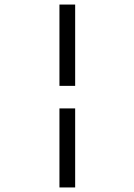

<svg xmlns="http://www.w3.org/2000/svg" viewBox="-20 -672 590 843"><path d="M241 -295V-652H310V-295ZM241 151V-196H310V151Z"/></svg>

Font: Inconsolata SemiExpanded
Style: Regular
Weight: 400
Width: 6
Monospace: yes
Designer: Raph Levien, Cyreal, Brenton Simpson
Foundry: Raph Levien, Cyreal, Google
Version: Version 3.000; ttfautohint (v1.8.2.53-6de2)